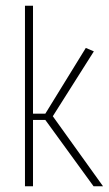

<svg xmlns="http://www.w3.org/2000/svg" viewBox="-20 -649 379 669"><path d="M67 0V-629H95V0ZM306 0 138 -231H82V-253H138L279 -482L307 -470L164 -244L339 0Z"/></svg>

Font: Smooch Sans Thin ExtraLight
Style: Regular
Weight: 250
Version: Version 1.010